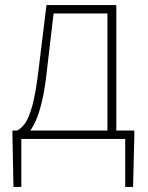

<svg xmlns="http://www.w3.org/2000/svg" viewBox="-20 -547 581 756"><path d="M64 0V189H33L29 -13V-33H48Q65 -42 79.5 -62.5Q94 -83 107.5 -132Q121 -181 132 -274L163 -527H438V-33H509V-13L504 189H473V0ZM99 -33H403V-494H191L165 -272Q157 -197 145.5 -149Q134 -101 122 -74Q110 -47 99 -33Z"/></svg>

Font: Source Han Sans SC ExtraLight
Style: Regular
Weight: 250
Designer: Ryoko NISHIZUKA 西塚涼子 (kana, bopomofo & ideographs); Paul D. Hunt (Latin, Greek & Cyrillic); Sandoll Communications 산돌커뮤니
Foundry: Adobe
Version: Version 2.004;hotconv 1.0.118;makeotfexe 2.5.65603